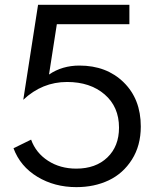

<svg xmlns="http://www.w3.org/2000/svg" viewBox="-20 -770 656 805"><path d="M36.6 -148.4 110.4 -184.6Q130.4 -128.9 181.4 -95.9Q232.4 -63 299.8 -63Q381.3 -63 430.2 -109.9Q479 -156.7 479 -234.9Q479 -322.3 418.5 -374.3Q357.9 -426.3 261.2 -426.3Q156.7 -426.3 77.6 -351.6L139.6 -750H522.5V-668.5H218.3L185.5 -457.5Q240.7 -495.1 313 -495.1Q426.8 -495.1 498.5 -424.8Q570.3 -354.5 570.3 -239.7Q570.3 -159.7 533.2 -101.1Q496.1 -42.5 435.8 -13.9Q375.5 14.6 300.3 14.6Q208.5 14.6 136.7 -28.8Q64.9 -72.3 36.6 -148.4Z"/></svg>

Font: Spartan MB Med
Style: Regular
Weight: 500
Designer: Matt Bailey, Mirko Velimirovic
Foundry: Matt Bailey
Version: Version 1.005